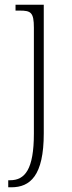

<svg xmlns="http://www.w3.org/2000/svg" viewBox="-20 -556 304 816"><path d="M15 240H28C108 240 166 191 166 11V-536H46V-511H63C111 -511 124 -504 124 -438V12C124 164 86 210 23 210H15Z"/></svg>

Font: Noto Serif Ethiopic SemiCondensed ExtraLight
Style: Regular
Weight: 200
Width: 4
Designer: Monotype Design Team
Foundry: Monotype Imaging Inc.
Version: Version 2.102